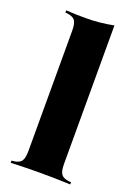

<svg xmlns="http://www.w3.org/2000/svg" viewBox="-125 -683 519 736"><g transform="rotate(20 134.0 -315.5)"><path d="M137.9 -2.4Q112.9 -2.4 85.9 -2Q58.9 -1.6 16.9 0V-8.9L26.6 -9.7Q49.2 -12.9 57.3 -25Q65.3 -37.1 65.3 -66.1V-209.7H210.5V-66.1Q210.5 -37.1 218.5 -25Q226.6 -12.9 249.2 -9.7L259.7 -8.9V0Q217.7 -1.6 190.7 -2Q163.7 -2.4 137.9 -2.4ZM65.3 -209.7V-555.6Q65.3 -584.7 57.3 -596.8Q49.2 -608.9 25 -612.1L16.9 -612.9V-621.8Q41.1 -620.2 59.7 -619.8Q78.2 -619.4 96.8 -619.4Q126.6 -619.4 154 -622.2Q181.5 -625 210.5 -630.6V-621.8V-209.7Z"/></g></svg>

Font: Playfair 144pt SemiCondensed Black
Style: Regular
Weight: 900
Width: 4
Designer: Claus Eggers Sørensen
Foundry: Claus Eggers Sørensen
Version: Version 2.203